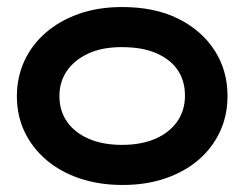

<svg xmlns="http://www.w3.org/2000/svg" viewBox="-20 -510 695 546"><path d="M329 16Q262 16 207 -2.5Q152 -21 112 -55Q72 -89 50 -135Q28 -181 28 -236Q28 -290 49 -336Q70 -382 109.5 -416.5Q149 -451 204 -470.5Q259 -490 327 -490Q420 -490 486.5 -457Q553 -424 590 -367Q627 -310 627 -237Q627 -181 605 -134.5Q583 -88 543.5 -54.5Q504 -21 449.5 -2.5Q395 16 329 16ZM327 -98Q382 -98 422 -115.5Q462 -133 484 -164.5Q506 -196 506 -238Q506 -280 485.5 -310.5Q465 -341 425 -358.5Q385 -376 326 -376Q270 -376 230.5 -357.5Q191 -339 170 -308Q149 -277 149 -237Q149 -195 170.5 -164Q192 -133 232 -115.5Q272 -98 327 -98Z"/></svg>

Font: Fredoka SemiExpanded Medium
Style: Regular
Weight: 500
Width: 6
Designer: Ben Nathan
Foundry: Milena B. Brandão, Ben Nathan
Version: Version 2.001